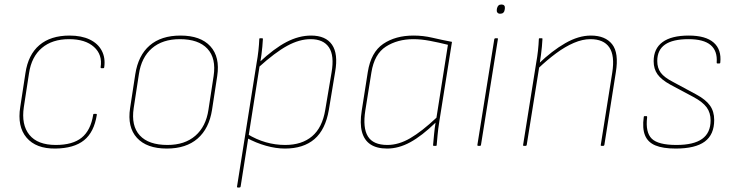

<svg xmlns="http://www.w3.org/2000/svg" viewBox="-20 -648 3256 853"><path d="M226 12Q140 13 98 -36.5Q56 -86 70 -173L93 -323Q105 -405 155 -447.5Q205 -490 289 -490Q342 -490 378.5 -472.5Q415 -455 432 -423Q449 -391 443 -349Q443 -345 439 -345H430Q427 -345 427 -349Q436 -405 397.5 -439.5Q359 -474 287 -474Q212 -474 166 -435Q120 -396 109 -323L86 -173Q74 -94 110.5 -49Q147 -4 228 -4Q303 -4 343 -36.5Q383 -69 394 -138Q394 -142 397 -142H407Q411 -142 410 -137Q398 -61 353.5 -25Q309 11 226 12Z M721 12Q632 12 588.5 -35.5Q545 -83 558 -168L581 -318Q594 -402 645 -446Q696 -490 782 -490Q871 -490 914.5 -442.5Q958 -395 945 -310L922 -160Q909 -77 858 -32.5Q807 12 721 12ZM724 -4Q801 -4 848 -45Q895 -86 906 -160L929 -310Q941 -389 901.5 -431.5Q862 -474 779 -474Q702 -474 655 -433.5Q608 -393 597 -318L574 -168Q562 -89 601 -46.5Q640 -4 724 -4Z M1246 12Q1206 12 1161.5 -0.5Q1117 -13 1075 -36L1078 -53Q1119 -28 1161 -16Q1203 -4 1247 -4Q1321 -4 1366.5 -42.5Q1412 -81 1425 -160L1453 -326Q1466 -401 1441.5 -437.5Q1417 -474 1360 -474Q1310 -474 1256 -444.5Q1202 -415 1129 -349L1132 -371Q1198 -433 1253 -461.5Q1308 -490 1362 -490Q1427 -490 1455 -449.5Q1483 -409 1469 -329L1441 -160Q1426 -72 1377 -30Q1328 12 1246 12ZM1037 185Q1032 185 1033 181L1120 -368Q1125 -395 1128 -422.5Q1131 -450 1132 -475Q1132 -478 1135 -478H1145Q1148 -478 1148 -475Q1147 -458 1145.5 -440.5Q1144 -423 1141.5 -405Q1139 -387 1136 -368L1134 -359L1049 181Q1048 185 1044 185Z M1700 12Q1654 12 1626 -6.5Q1598 -25 1588 -62.5Q1578 -100 1587 -156L1614 -328Q1628 -416 1682.5 -453Q1737 -490 1817 -490Q1860 -490 1900.5 -480.5Q1941 -471 1988 -462L1932 -110Q1926 -72 1924 -47.5Q1922 -23 1920 -3Q1920 0 1917 0H1907Q1904 0 1904 -3Q1906 -26 1908.5 -52Q1911 -78 1915 -103Q1854 -44 1802.5 -16Q1751 12 1700 12ZM1701 -4Q1751 -4 1802.5 -34Q1854 -64 1919 -125L1970 -449Q1930 -459 1890.5 -466.5Q1851 -474 1817 -474Q1746 -474 1694.5 -441Q1643 -408 1630 -326L1603 -157Q1591 -80 1614.5 -42Q1638 -4 1701 -4Z M2105 0Q2100 0 2101 -5L2176 -474Q2177 -478 2181 -478H2188Q2190 -478 2191.5 -477.5Q2193 -477 2192 -474L2117 -5Q2116 -1 2115 -0.5Q2114 0 2112 0ZM2202 -587Q2194 -587 2190 -592Q2186 -597 2187 -604L2188 -611Q2190 -619 2194.5 -623.5Q2199 -628 2208 -628Q2216 -628 2220 -623.5Q2224 -619 2223 -611L2222 -604Q2221 -596 2216 -591.5Q2211 -587 2202 -587Z M2653 0Q2648 0 2649 -4L2700 -325Q2712 -401 2687 -437.5Q2662 -474 2603 -474Q2568 -474 2529.5 -457.5Q2491 -441 2451 -411.5Q2411 -382 2370 -343L2373 -365Q2432 -422 2491 -456Q2550 -490 2605 -490Q2669 -490 2699.5 -451.5Q2730 -413 2716 -327L2665 -4Q2664 0 2660 0ZM2308 0Q2303 0 2304 -4L2362 -368Q2367 -395 2370 -422.5Q2373 -450 2374 -475Q2374 -478 2377 -478H2387Q2389 -478 2389.5 -477.5Q2390 -477 2390 -475Q2389 -458 2387.5 -440.5Q2386 -423 2383.5 -405Q2381 -387 2378 -368L2377 -359L2320 -4Q2319 -1 2318 -0.5Q2317 0 2315 0Z M2982 12Q2925 12 2891.5 -2Q2858 -16 2845.5 -47Q2833 -78 2840 -128Q2840 -132 2843 -132H2852Q2854 -132 2854.5 -131.5Q2855 -131 2855 -127Q2847 -60 2875.5 -32Q2904 -4 2985 -4Q3062 -4 3099.5 -31Q3137 -58 3137 -113Q3137 -147 3119.5 -171Q3102 -195 3061 -217L2958 -272Q2918 -294 2901 -318Q2884 -342 2884 -376Q2884 -432 2923.5 -461Q2963 -490 3040 -490Q3115 -490 3150.5 -459Q3186 -428 3180 -370Q3180 -366 3176 -366H3167Q3164 -366 3164 -370Q3168 -422 3137 -448Q3106 -474 3039 -474Q2969 -474 2934.5 -450Q2900 -426 2900 -377Q2900 -346 2915.5 -325Q2931 -304 2970 -284L3072 -229Q3115 -206 3134 -179.5Q3153 -153 3153 -115Q3153 -50 3111 -19Q3069 12 2982 12Z"/></svg>

Font: Sofia Sans Hairline
Style: Italic
Weight: 1
Italic angle: -9°
Designer: Botio Nikoltchev, Ani Petrova
Foundry: lettersoup
Version: Version 4.102